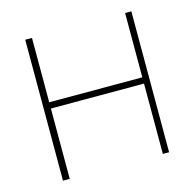

<svg xmlns="http://www.w3.org/2000/svg" viewBox="-88 -652 749 741"><g transform="rotate(-15 287.0 -281.5)"><path d="M102 0H75V-563H102ZM474 -563H499V0H474ZM480 -281H96V-306H480Z"/></g></svg>

Font: Darker Grotesque Light Light
Style: Regular
Weight: 300
Version: Version 1.000;gftools[0.9.28]